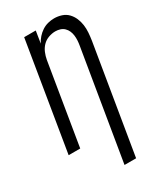

<svg xmlns="http://www.w3.org/2000/svg" viewBox="-233 -831 967 1134"><g transform="rotate(-30 250.0 -264.0)"><path d="M265 215 388 -527Q391 -544 392 -561Q393 -578 391 -594.5Q389 -611 382.5 -626Q376 -641 364.5 -652Q353 -663 337.5 -668Q322 -673 305 -673Q282 -673 258.5 -664.5Q235 -656 218 -638.5Q201 -621 191.5 -598Q182 -575 178 -552L87 0H8L129 -735H208L195 -653Q205 -673 220 -690Q235 -707 254 -719.5Q273 -732 294.5 -737.5Q316 -743 337 -743Q363 -743 387.5 -735Q412 -727 429 -709.5Q446 -692 456 -669Q466 -646 469.5 -620.5Q473 -595 471 -568.5Q469 -542 465 -516L344 215Z"/></g></svg>

Font: Iosevka Term Curly
Style: Italic
Weight: 400
Italic angle: -9°
Designer: Belleve Invis
Foundry: Belleve Invis
Version: Version 32.3.0